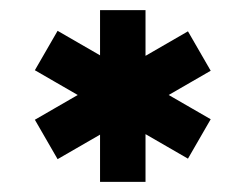

<svg xmlns="http://www.w3.org/2000/svg" viewBox="-20 -770 484 380"><path d="M178 -750H268V-410H178ZM49 -631 94 -709 397 -534 352 -456ZM397 -630 94 -455 49 -533 352 -708Z"/></svg>

Font: Mohave Light
Style: Regular
Weight: 300
Designer: Gumpita Rahayu
Foundry: Tokotype
Version: Version 2.003